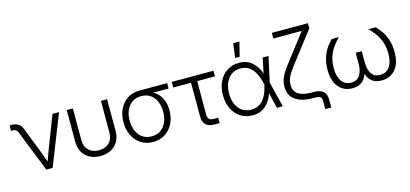

<svg xmlns="http://www.w3.org/2000/svg" viewBox="-70 -1244 4049 1896"><g transform="rotate(-15 1955.0 -296.0)"><path d="M252.4 0 84.5 -423.8Q76.7 -443.8 63.5 -451.9Q50.3 -460 26.9 -460H15.6V-515.6H28.3Q116.2 -515.6 142.6 -447.8L238.8 -200.7Q251 -168.5 262.7 -136.7Q274.4 -105 286.1 -73.2Q297.4 -105 308.8 -137Q320.3 -168.9 332.5 -200.7L454.1 -515.6H521L317.4 0Z M805.7 9.3Q712.9 9.3 656.2 -44.9Q599.6 -99.1 599.6 -189.9V-515.6H662.1V-192.9Q662.1 -125.5 700.9 -87.4Q739.7 -49.3 805.7 -49.3Q872.1 -49.3 910.6 -87.4Q949.2 -125.5 949.2 -192.9V-515.6H1012.2V-189.9Q1012.2 -99.1 955.6 -44.9Q898.9 9.3 805.7 9.3Z M1344.2 10.3Q1274.4 10.3 1221.4 -23.7Q1168.5 -57.6 1138.9 -117.2Q1109.4 -176.8 1109.4 -253.4Q1109.4 -330.1 1138.9 -389.4Q1168.5 -448.7 1221.4 -482.2Q1274.4 -515.6 1344.2 -515.6H1626V-460.4H1472.2Q1521 -431.6 1550 -378.7Q1579.1 -325.7 1579.1 -250.5Q1579.1 -175.3 1549.6 -116.5Q1520 -57.6 1467 -23.7Q1414.1 10.3 1344.2 10.3ZM1344.2 -458Q1266.1 -458 1219.5 -402.1Q1172.9 -346.2 1172.9 -253.4Q1172.9 -161.1 1219.2 -104.2Q1265.6 -47.4 1344.2 -47.4Q1422.9 -47.4 1469.2 -104.2Q1515.6 -161.1 1515.6 -253.4Q1515.6 -345.7 1469.2 -401.9Q1422.9 -458 1344.2 -458Z M1975.6 0Q1855 0 1855 -109.9V-458H1673.3V-515.6H2099.1V-458H1918V-115.7Q1918 -83 1932.4 -69.1Q1946.8 -55.2 1981 -55.2H2025.4V0Z M2361.8 10.3Q2292 10.3 2239 -23.9Q2186 -58.1 2156.5 -118.7Q2127 -179.2 2127 -257.3Q2127 -335.4 2156.5 -396.2Q2186 -457 2239 -491.5Q2292 -525.9 2361.8 -525.9Q2439.9 -525.9 2491.9 -481.9Q2543.9 -438 2570.8 -359.9L2602.5 -515.6H2662.1L2606.4 -258.8L2669.9 0H2609.9L2572.8 -159.2Q2546.9 -82 2494.6 -35.9Q2442.4 10.3 2361.8 10.3ZM2550.3 -255.9 2546.9 -268.6Q2523.9 -366.2 2479.2 -417.2Q2434.6 -468.3 2361.8 -468.3Q2283.7 -468.3 2237.1 -410.2Q2190.4 -352.1 2190.4 -257.3Q2190.4 -163.1 2236.8 -105.2Q2283.2 -47.4 2361.8 -47.4Q2436 -47.4 2482.4 -99.6Q2528.8 -151.9 2547.9 -245.1ZM2339.4 -582 2358.4 -727.5H2421.9L2385.3 -582Z M3068.4 136.2V53.2Q3068.4 24.9 3053.5 12.5Q3038.6 0 3003.9 0H2971.7Q2864.3 0 2799.8 -45.4Q2735.4 -90.8 2735.4 -181.6Q2735.4 -232.4 2756.1 -277.3Q2776.9 -322.3 2815.2 -372.8Q2853.5 -423.3 2904.8 -490.2L2972.2 -577.1Q2990.2 -600.1 3008.1 -623.5Q3025.9 -647 3043.9 -669.9H2752.9V-727.5H3122.6V-675.3L2948.2 -449.2Q2900.4 -386.7 2866.9 -342.5Q2833.5 -298.3 2816.2 -261.5Q2798.8 -224.6 2798.8 -184.1Q2798.8 -113.8 2847.7 -85Q2896.5 -56.2 2980 -56.2H3003.9Q3129.9 -56.2 3129.9 53.2V136.2Z M3382.8 7.3Q3295.4 7.3 3242.7 -54.7Q3189.9 -116.7 3189.9 -231.4Q3189.9 -302.2 3208.3 -356.9Q3226.6 -411.6 3254.2 -451.2Q3281.7 -490.7 3309.1 -515.6H3381.8Q3352.1 -486.3 3322.3 -446.8Q3292.5 -407.2 3272.9 -354.5Q3253.4 -301.8 3253.4 -231.9Q3253.4 -147 3287.1 -98.4Q3320.8 -49.8 3383.8 -49.8Q3443.4 -49.8 3472.9 -93Q3502.4 -136.2 3502.4 -216.3V-322.8H3564V-216.3Q3564 -136.2 3591.8 -93Q3619.6 -49.8 3680.2 -49.8Q3744.1 -49.8 3778.1 -98.1Q3812 -146.5 3812 -231.9Q3812 -301.8 3792.5 -354.5Q3772.9 -407.2 3743.4 -446.8Q3713.9 -486.3 3683.6 -515.6H3756.3Q3783.7 -490.7 3811.3 -451.2Q3838.9 -411.6 3857.2 -356.9Q3875.5 -302.2 3875.5 -231.4Q3875.5 -116.7 3822.5 -54.7Q3769.5 7.3 3681.2 7.3Q3618.2 7.3 3582.5 -22.2Q3546.9 -51.8 3531.7 -99.1Q3516.6 -50.8 3480.2 -21.7Q3443.8 7.3 3382.8 7.3Z"/></g></svg>

Font: Inter Display Light
Style: Regular
Weight: 300
Designer: Rasmus Andersson
Foundry: rsms
Version: Version 4.000;git-a52131595